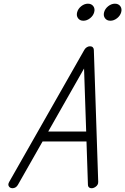

<svg xmlns="http://www.w3.org/2000/svg" viewBox="-20 -1020 678 1040"><path d="M446.8 -307.6 435.3 -648.9 241.2 -307.6ZM436.8 -750Q441.4 -758.3 449.7 -763.8Q458 -769.3 467.5 -769.3Q477.3 -769.3 482.7 -763.8Q488 -758.3 488.3 -750L512 -34.7Q512.5 -17.8 496.6 -7.3Q482.7 2 469.7 -1.2Q456.8 -4.6 456.3 -19L448.5 -253.9H210.7L77.1 -19Q67.6 -2.2 50.5 -0.7Q36.4 0.5 29.1 -9Q21 -19.5 29.8 -34.7ZM402.7 -921.3Q392.8 -934.8 397.9 -953.9Q403.1 -972.9 420.2 -986.5Q437.3 -1000 456.3 -1000Q475.3 -1000 485.4 -986.5Q495.4 -972.9 490.2 -953.9Q485.1 -934.8 467.9 -921.3Q450.7 -907.7 431.6 -907.7Q412.6 -907.7 402.7 -921.3ZM548.8 -921.3Q538.8 -934.8 543.9 -953.9Q549.1 -972.9 566.3 -986.5Q583.5 -1000 602.5 -1000Q621.6 -1000 631.6 -986.5Q641.6 -972.9 636.5 -953.9Q631.3 -934.8 614.1 -921.3Q596.9 -907.7 577.9 -907.7Q558.8 -907.7 548.8 -921.3Z"/></svg>

Font: Tecnico
Style: FinoInclinado
Weight: 400
Italic angle: -15°
Version: Version 1.3